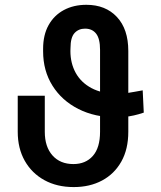

<svg xmlns="http://www.w3.org/2000/svg" viewBox="-20 -757 661 787"><path d="M564.9 -386.7 569.3 -295.4Q547.9 -288.1 528.8 -283.9Q509.8 -279.8 492.7 -277.8Q475.6 -275.9 458.5 -275.9Q369.1 -275.9 301.3 -310.3Q233.4 -344.7 195.1 -405.8Q156.7 -466.8 156.7 -546.9V-557.1Q156.7 -613.8 179.2 -654.1Q201.7 -694.3 241.7 -715.8Q281.7 -737.3 334 -737.3Q412.6 -737.3 459.2 -687.5Q505.9 -637.7 505.9 -547.9V-216.8Q505.9 -145.5 477.3 -94.7Q448.7 -43.9 398.4 -17.1Q348.1 9.8 282.2 9.8Q213.4 9.8 161.9 -18.6Q110.4 -46.9 81.5 -97.9Q52.7 -148.9 52.7 -216.8V-364.7H163.6V-216.8Q163.6 -155.3 195.1 -119.9Q226.6 -84.5 280.8 -84.5Q331.1 -84.5 360.6 -117.9Q390.1 -151.4 390.1 -216.8V-552.7Q390.1 -598.6 374 -619.1Q357.9 -639.6 328.6 -639.6Q302.2 -639.6 285.6 -621.6Q269 -603.5 269 -560.1L268.6 -547.9Q268.6 -497.6 290.5 -458Q312.5 -418.5 355.2 -395.8Q397.9 -373 458.5 -373Q470.7 -373 481.7 -373.8Q492.7 -374.5 504.6 -376.2Q516.6 -377.9 531 -380.6Q545.4 -383.3 564.9 -386.7Z"/></svg>

Font: Inter 28pt Medium
Style: Regular
Weight: 500
Designer: Rasmus Andersson
Foundry: rsms
Version: Version 4.001;git-66647c0bb